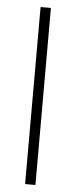

<svg xmlns="http://www.w3.org/2000/svg" viewBox="-53 -749 307 778"><g transform="rotate(5 101.0 -360.0)"><path d="M80 -720H122V0H80Z"/></g></svg>

Font: Tap Sans
Style: Regular
Weight: 400
Designer: Tap Payments
Foundry: Tap Payments
Version: Version 1.001;Glyphs 3.1.2 (3151)